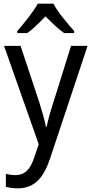

<svg xmlns="http://www.w3.org/2000/svg" viewBox="-20 -786 499 1046"><path d="M271 -766H186C162 -722 111 -659 74 -617V-606H129C160 -628 194 -662 228 -697C262 -662 296 -629 329 -606H384V-617C348 -657 294 -721 271 -766ZM2 -536 191 0 167 70C146 135 117 168 64 168C45 168 26 165 12 161V232C29 236 51 240 77 240C169 240 218 181 253 77L457 -536H367L272 -232C255 -181 241 -129 234 -95H230C222 -138 208 -184 193 -232L92 -536Z"/></svg>

Font: Noto Sans Thai Looped SemiCondensed
Style: Regular
Weight: 400
Width: 4
Designer: Sasikarn Vongin, Ben Mitchell
Foundry: The Fontpad Ltd
Version: Version 1.001